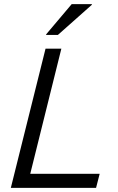

<svg xmlns="http://www.w3.org/2000/svg" viewBox="-20 -911 573 931"><path d="M32.5 0 200.8 -675H277.5L126.7 -68.3H463.3L445.8 0ZM203.3 -741.7 204.2 -745 327.5 -890.8H425.8L425 -887.5L260.8 -741.7Z"/></svg>

Font: Funnel Sans Light
Style: Italic
Weight: 300
Italic angle: -14.036°
Designer: NORD ID, Kristian Moeller
Foundry: Dicotype
Version: Version 1.000